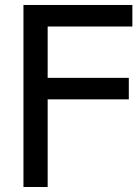

<svg xmlns="http://www.w3.org/2000/svg" viewBox="-20 -747 561 767"><path d="M508.8 -727.1H73.7V0H170.4V-350.1H494.6V-436H170.4V-641.1H508.8Z"/></svg>

Font: SG Kara
Style: Regular
Weight: 400
Designer: Damoon Khanjanzadeh
Version: Version 1.000